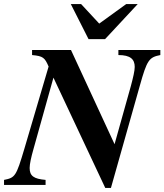

<svg xmlns="http://www.w3.org/2000/svg" viewBox="-47 -917 815 952"><path d="M305 -669H112V-644C167 -639 175 -631 194 -587L74 -180C33 -42 28 -36 -27 -25V0H179V-25C120 -30 100 -45 100 -84C100 -103 107 -136 119 -178L218 -532L475 15H503L646 -491C682 -620 692 -633 748 -644V-669H540V-644C600 -644 621 -623 621 -585C621 -566 613 -532 602 -491L521 -202ZM636 -897H579L445 -800L355 -897H304L392 -723H474Z"/></svg>

Font: STIXGeneral
Style: Bold Italic
Weight: 700
Italic angle: -16.33°
Designer: MicroPress Inc., with final additions and corrections provided by Coen Hoffman, Elsevier (retired)
Version: Version 1.1.0